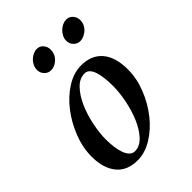

<svg xmlns="http://www.w3.org/2000/svg" viewBox="-188 -710 804 804"><g transform="rotate(-45 214.0 -308.5)"><path d="M247 -409Q216 -409 191.5 -383Q167 -357 150 -318.5Q133 -280 123.5 -234.5Q114 -189 114 -150Q114 -126 117 -104Q120 -82 126 -65.5Q132 -49 142 -39Q152 -29 165 -29Q195 -29 219 -55Q243 -81 259.5 -120Q276 -159 285 -204Q294 -249 294 -287Q294 -312 291.5 -334.5Q289 -357 283.5 -373.5Q278 -390 269 -399.5Q260 -409 247 -409ZM260 -443Q321 -443 354 -404Q387 -365 387 -293Q387 -239 366 -186Q345 -133 311 -90Q277 -47 234 -20.5Q191 6 147 6Q85 6 53 -33.5Q21 -73 21 -141Q21 -195 42 -248.5Q63 -302 96.5 -345.5Q130 -389 173 -416Q216 -443 260 -443ZM289 -560Q289 -573 295 -584.5Q301 -596 310 -604.5Q319 -613 330 -618Q341 -623 352 -623Q369 -623 380.5 -610Q392 -597 392 -579Q392 -566 386.5 -554.5Q381 -543 372 -535Q363 -527 352 -522Q341 -517 330 -517Q313 -517 301 -529.5Q289 -542 289 -560ZM116 -560Q116 -573 121.5 -584.5Q127 -596 136 -604.5Q145 -613 156 -618Q167 -623 178 -623Q195 -623 206 -610Q217 -597 217 -580Q217 -553 198 -535Q179 -517 157 -517Q140 -517 128 -529.5Q116 -542 116 -560Z"/></g></svg>

Font: Vermiglione Medium
Style: Italic
Weight: 500
Italic angle: -11°
Version: Version 1.000